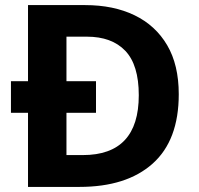

<svg xmlns="http://www.w3.org/2000/svg" viewBox="-20 -734 780 754"><path d="M314 -714Q426 -714 508.5 -674Q591 -634 636.5 -556.5Q682 -479 682 -364Q682 -183 579.5 -91.5Q477 0 292 0H90V-291H23V-415H90V-714ZM321 -590H241V-415H357V-291H241V-125H305Q525 -125 525 -360Q525 -479 472 -534.5Q419 -590 321 -590Z"/></svg>

Font: Noto Sans Kawi
Style: Bold
Weight: 700
Designer: Fadhl Haqq
Version: Version 1.000